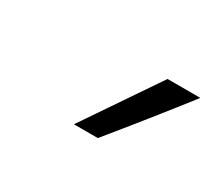

<svg xmlns="http://www.w3.org/2000/svg" viewBox="-44 -699 343 299"><g transform="rotate(30 128.0 -550.0)"><path d="M144 -483C180 -527 216 -572 251 -617H192L101 -483Z"/></g></svg>

Font: Josefin Sans
Style: Regular
Weight: 400
Designer: Santiago Orozco
Foundry: Typemade
Version: 1.000